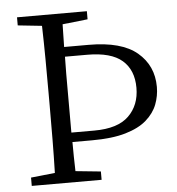

<svg xmlns="http://www.w3.org/2000/svg" viewBox="-52 -778 763 827"><g transform="rotate(-5 329.5 -364.5)"><path d="M339 -542H243Q242 -505 242 -468.5Q242 -432 242 -395V-337V-214H341Q443 -214 490.5 -260.5Q538 -307 538 -382Q538 -459 490 -500.5Q442 -542 339 -542ZM327 -173H243Q243 -142 243.5 -110Q244 -78 245 -47L354 -36V0H52V-36L156 -47Q158 -118 158.5 -191Q159 -264 159 -337V-392Q159 -465 158.5 -538Q158 -611 156 -683L52 -694V-729H354V-694L245 -682Q244 -658 244 -633.5Q244 -609 243 -584H349Q491 -584 558.5 -527Q626 -470 626 -378Q626 -339 612 -302.5Q598 -266 564.5 -236.5Q531 -207 473 -190Q415 -173 327 -173Z"/></g></svg>

Font: Shippori Mincho TTF
Style: Regular
Weight: 400
Version: Version 2.100